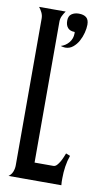

<svg xmlns="http://www.w3.org/2000/svg" viewBox="-81 -725 411 764"><g transform="rotate(10 124.5 -342.5)"><path d="M10.7 0Q22 -8.3 26.9 -20.8Q31.7 -33.2 31.7 -46.4V-639.6Q31.7 -652.3 26.4 -663.3Q21 -674.3 13.7 -683.6H121.1Q114.3 -674.3 108.9 -663.3Q103.5 -652.3 103.5 -639.6V-70.3H179.2Q187 -70.3 193.4 -77.1Q199.7 -84 205.1 -93.3Q210.4 -102.5 214.4 -112.3Q218.3 -122.1 220.7 -127.9L237.8 -121.1Q230 -99.1 226.6 -75.7Q223.1 -52.2 223.1 -28.8Q223.1 -21.5 223.1 -14.2Q223.1 -6.8 224.1 0ZM215.3 -647Q215.3 -632.3 210.7 -614.3Q206.1 -596.2 197.3 -580.1Q188.5 -564 175 -553Q161.6 -542 144 -542Q139.2 -542 134.5 -543Q129.9 -543.9 125.5 -545.4Q145 -551.3 158 -567.1Q170.9 -583 170.9 -604Q170.9 -605 170.9 -606.9Q170.9 -608.9 169.9 -609.9Q151.9 -609.9 142.6 -620.1Q133.3 -630.4 133.3 -648.9Q133.3 -668 145.3 -676.3Q157.2 -684.6 174.3 -684.6Q194.3 -684.6 204.8 -675.8Q215.3 -667 215.3 -647Z"/></g></svg>

Font: XAYAX
Style: Regular
Weight: 400
Designer: Peter Wiegel
Foundry: Peter Wiegel
Version: Version 1.000 2009 initial release